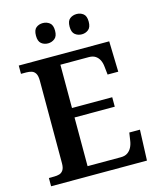

<svg xmlns="http://www.w3.org/2000/svg" viewBox="-132 -1005 905 1097"><g transform="rotate(-15 321.0 -456.5)"><path d="M32 0V-49H63Q80 -49 94 -53Q108 -57 117 -70.5Q126 -84 126 -111V-598Q126 -628 117.5 -642Q109 -656 95 -660.5Q81 -665 63 -665H32V-714H567L572 -533H509L504 -579Q502 -603 493.5 -620Q485 -637 470 -647Q455 -657 431 -657H263V-401H501V-345H263V-57H460Q484 -57 499.5 -67.5Q515 -78 524 -95.5Q533 -113 536 -135L543 -181H606L599 0ZM427 -793Q404 -793 387 -806.5Q370 -820 370 -853Q370 -887 387 -900Q404 -913 427 -913Q449 -913 466 -900Q483 -887 483 -853Q483 -820 466 -806.5Q449 -793 427 -793ZM227 -793Q204 -793 187.5 -806.5Q171 -820 171 -853Q171 -887 187.5 -900Q204 -913 227 -913Q249 -913 266.5 -900Q284 -887 284 -853Q284 -820 266.5 -806.5Q249 -793 227 -793Z"/></g></svg>

Font: Noto Serif Bengali SemiBold
Style: Regular
Weight: 600
Version: Version 2.003